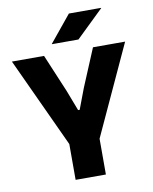

<svg xmlns="http://www.w3.org/2000/svg" viewBox="-90 -894 767 962"><g transform="rotate(-10 293.0 -413.0)"><path d="M223 -167 4.5 -639H168L249 -446.5L289 -342H297L336.5 -446.5L417 -639H580.5L363 -167ZM216 0V-307.5H370V0ZM327.5 -826.5H491.5V-825L352 -690H217V-691.5Z"/></g></svg>

Font: Anek Tamil Medium
Style: Bold
Weight: 700
Version: Version 1.003